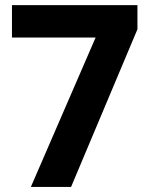

<svg xmlns="http://www.w3.org/2000/svg" viewBox="-20 -733 591 753"><path d="M101.1 0 355 -585.9H26.9V-712.9H519V-618.2L258.8 0Z"/></svg>

Font: Droid Sans
Style: Bold
Weight: 700
Foundry: Ascender Corporation
Version: Version 1.00 build 112